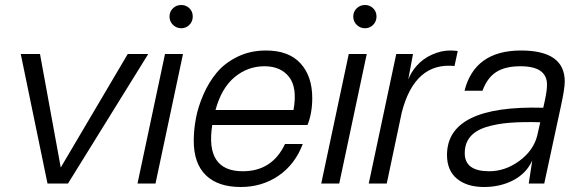

<svg xmlns="http://www.w3.org/2000/svg" viewBox="-20 -734 2307 768"><path d="M573 -518 252 0H170L63 -518H140L223 -64L491 -518Z M712 -518 602 0H530L640 -518ZM658 -668Q658 -687 671.5 -700.5Q685 -714 705 -714Q724 -714 737.5 -701Q751 -688 751 -668Q751 -648 737.5 -634.5Q724 -621 705 -621Q686 -621 672 -634.5Q658 -648 658 -668Z M1044 -532Q1135 -532 1182 -480.5Q1229 -429 1229 -342Q1229 -281 1210 -234H829Q800 -49 951 -49Q1069 -49 1120 -158H1191Q1160 -76 1094 -31Q1028 14 943 14Q852 14 803.5 -33Q755 -80 755 -171Q755 -214 763.5 -260Q772 -306 793.5 -355.5Q815 -405 847 -443.5Q879 -482 930 -507Q981 -532 1044 -532ZM842 -294H1154Q1170 -383 1136.5 -426Q1103 -469 1038 -469Q971 -469 918.5 -425.5Q866 -382 842 -294Z M1447 -518 1337 0H1265L1375 -518ZM1393 -668Q1393 -687 1406.5 -700.5Q1420 -714 1440 -714Q1459 -714 1472.5 -701Q1486 -688 1486 -668Q1486 -648 1472.5 -634.5Q1459 -621 1440 -621Q1421 -621 1407 -634.5Q1393 -648 1393 -668Z M1780 -532Q1795 -532 1811 -530L1798 -470Q1639 -486 1587 -284L1527 0H1455L1565 -518H1632L1613 -416Q1625 -446 1645 -469Q1671 -499 1708 -515.5Q1745 -532 1780 -532Z M2064 -532Q2239 -532 2239 -408Q2239 -380 2224 -311L2157 0H2095L2109 -92Q2086 -41 2034 -13.5Q1982 14 1916 14Q1848 14 1808 -19Q1768 -52 1768 -114Q1768 -314 2153 -303L2159 -330Q2168 -371 2168 -395Q2168 -469 2062 -469Q2001 -469 1965 -446Q1929 -423 1910 -371H1838Q1879 -532 2064 -532ZM1839 -121Q1839 -49 1937 -49Q2001 -49 2057.5 -90.5Q2114 -132 2129 -192L2141 -245Q2071 -247 2019.5 -243Q1968 -239 1925.5 -226Q1883 -213 1861 -187Q1839 -161 1839 -121Z"/></svg>

Font: Nacelle Light
Style: Italic
Weight: 300
Italic angle: -12°
Designer: Sora Sagano
Foundry: Sora Sagano
Version: Version 1.000;FEAKit 1.0